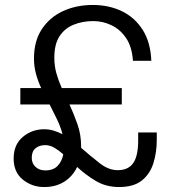

<svg xmlns="http://www.w3.org/2000/svg" viewBox="-20 -742 691 774"><path d="M158 12Q109 12 72 -18Q35 -48 35 -103Q35 -159 72 -190Q109 -221 158 -221Q178 -221 196 -215.5Q214 -210 232 -201Q224 -232 209.5 -261.5Q195 -291 180 -321H62V-387H146Q133 -415 125 -444.5Q117 -474 117 -506Q117 -577 149 -625Q181 -673 234.5 -697.5Q288 -722 354 -722Q419 -722 471 -697Q523 -672 555 -622Q587 -572 590 -497H516Q512 -554 488 -589Q464 -624 429 -640.5Q394 -657 356 -657Q313 -657 277 -642.5Q241 -628 220 -596Q199 -564 199 -509Q199 -476 207.5 -446Q216 -416 229 -387H471V-321H260Q278 -282 292.5 -240.5Q307 -199 307 -152Q307 -149 307 -146Q345 -113 382 -84Q419 -55 457 -56Q499 -57 518 -86Q537 -115 537 -175V-208H612V-178Q612 -128 598.5 -84.5Q585 -41 552 -14.5Q519 12 460 12Q407 12 365.5 -13Q324 -38 291 -69Q273 -31 239 -9.5Q205 12 158 12ZM108 -106Q108 -83 123.5 -69Q139 -55 162 -55Q195 -55 212.5 -73.5Q230 -92 235 -120Q217 -136 199 -146.5Q181 -157 162 -157Q139 -157 123.5 -144.5Q108 -132 108 -106Z"/></svg>

Font: Special Gothic
Style: Regular
Weight: 400
Designer: Alistair McCready
Foundry: Monolith
Version: Version 1.010; ttfautohint (v1.8.4.7-5d5b)